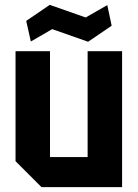

<svg xmlns="http://www.w3.org/2000/svg" viewBox="-20 -771 567 791"><path d="M483 -560V0H151L44 -107V-560H186V-124H341V-560ZM107 -600 88 -685 185 -751 333 -699 422 -750 440 -665 343 -599 195 -651Z"/></svg>

Font: Tektur SemiCondensed SemiBold
Style: Regular
Weight: 600
Width: 4
Designer: Adam Jagosz
Foundry: Adam Jagosz
Version: Version 1.005;gftools[0.9.30]